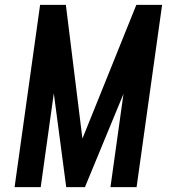

<svg xmlns="http://www.w3.org/2000/svg" viewBox="-20 -770 699 790"><path d="M40 0 145 -750H251L325.5 -148.5H298.5L541 -750H647L542 0H434.5L495.5 -437L509 -434.5L329.5 0H252.5L195 -434.5L208.5 -437L147.5 0Z"/></svg>

Font: Mohave SemiBold
Style: Italic
Weight: 600
Italic angle: -8°
Designer: Gumpita Rahayu
Foundry: Tokotype
Version: Version 2.003